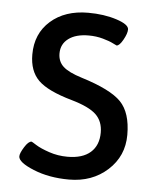

<svg xmlns="http://www.w3.org/2000/svg" viewBox="-44 -568 501 612"><g transform="rotate(5 206.5 -261.5)"><path d="M372 -152Q372 -84 322.5 -39Q273 6 199 6Q135 6 85 -14.5Q35 -35 35 -54Q35 -64 47.5 -84Q60 -104 70 -104Q71 -104 86 -94.5Q101 -85 129 -75.5Q157 -66 188 -66Q236 -66 261.5 -88.5Q287 -111 287 -152Q287 -188 264.5 -209.5Q242 -231 186 -247Q108 -269 78 -298.5Q48 -328 48 -381Q48 -448 94 -488.5Q140 -529 214 -529Q265 -529 305 -516Q345 -503 345 -487Q345 -474 333.5 -453.5Q322 -433 313 -433Q312 -433 300.5 -439Q289 -445 267.5 -451Q246 -457 222 -457Q181 -457 157.5 -439.5Q134 -422 134 -392Q134 -366 151.5 -350Q169 -334 211 -321Q305 -292 338.5 -257.5Q372 -223 372 -152Z"/></g></svg>

Font: mmAsap
Style: Regular
Weight: 400
Designer: Pablo Cosgaya
Foundry: Omnibus-Type
Version: Version 1.001